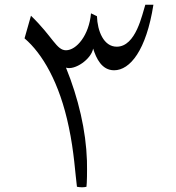

<svg xmlns="http://www.w3.org/2000/svg" viewBox="-20 -783 740 806"><path d="M303 1C318 4 332 4 343 1C345 -16 346 -58 345 -108C341 -235 309 -371 257 -499C295 -487 363 -535 371 -579C384 -538 407 -488 459 -488C526 -488 594 -572 624 -763H590C577 -724 551 -587 470 -587C415 -587 389 -653 387 -715L362 -727C354 -635 301 -572 257 -572C217 -572 202 -628 110 -717L83 -622C157 -559 230 -437 269 -249C291 -146 296 -52 303 1Z"/></svg>

Font: Kawkab Mono Light
Style: Bold
Weight: 400
Monospace: yes
Designer: Abdullah Arif
Foundry: Abdullah Arif
Version: Version 1.000;PS 000.500;hotconv 1.0.88;makeotf.lib2.5.64775